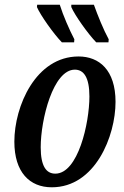

<svg xmlns="http://www.w3.org/2000/svg" viewBox="-20 -786 529 816"><path d="M389 -606H441L442 -619C420 -659 395 -721 379 -766H283V-756C298 -721 354 -642 389 -606ZM243 -606H295L296 -619C275 -659 248 -721 234 -766H138L137 -756C152 -721 208 -642 243 -606ZM200 10C385 10 471 -208 471 -353C471 -489 401 -546 314 -546C132 -546 41 -335 41 -184C41 -54 106 10 200 10ZM215 -48C177 -48 153 -79 153 -160C153 -279 206 -490 298 -490C336 -490 360 -457 360 -376C360 -263 312 -48 215 -48Z"/></svg>

Font: Noto Serif Condensed Semi
Style: Italic
Weight: 600
Width: 3
Italic angle: -12°
Designer: Monotype Design Team
Foundry: Monotype Imaging Inc.
Version: Version 1.901